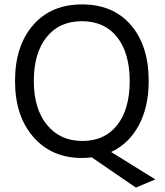

<svg xmlns="http://www.w3.org/2000/svg" viewBox="-20 -707 749 869"><path d="M350.5 -611Q248 -611 190.5 -538.5Q133 -466 133 -340.5Q133 -215 192.5 -142Q252 -69 353 -69Q454 -69 510.5 -141Q567 -213 567 -340Q567 -467 510 -539Q453 -611 350.5 -611ZM653 -340Q653 -224 608.5 -140.5Q564 -57 483 -19L683 105L595 142L395 5Q374 8 351 8Q214 8 131 -87Q48 -182 48 -340.5Q48 -499 129.5 -593Q211 -687 351.5 -687Q492 -687 572.5 -593.5Q653 -500 653 -340Z"/></svg>

Font: Hind Kochi
Style: Regular
Weight: 400
Designer: Dhruvi Tolia
Foundry: Indian Type Foundry
Version: Version 0.702;PS 1.0;hotconv 1.0.81;makeotf.lib2.5.63406